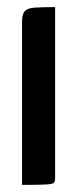

<svg xmlns="http://www.w3.org/2000/svg" viewBox="-20 -520 217 540"><path d="M42 0V-459Q42 -480 49.5 -488.5Q57 -497 77 -498.5Q97 -500 135 -500V-18Q135 -9 131 -5.5Q127 -2 107.5 -1Q88 0 42 0Z"/></svg>

Font: Yanone Kaffeesatz Medium
Style: Regular
Weight: 500
Designer: Yanone (Cyrillic: Daniel Pouzeot, Huerta Tipografica, and Cyreal)
Foundry: Yanone
Version: Version 2.003